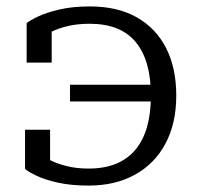

<svg xmlns="http://www.w3.org/2000/svg" viewBox="-20 -567 617 598"><path d="M483 -251H198V-303H483ZM256 11Q202 11 161 2Q120 -7 94 -19.5Q68 -32 58 -41V-163H136V-57Q126 -59 118 -63Q110 -67 104.5 -72.5Q99 -78 97.5 -84Q96 -90 97 -96Q111 -81 134.5 -69Q158 -57 188.5 -49.5Q219 -42 256 -42Q305 -42 341.5 -57Q378 -72 402 -101Q426 -130 438 -172Q450 -214 450 -269Q450 -323 438.5 -364.5Q427 -406 403.5 -435Q380 -464 344 -478.5Q308 -493 259 -493Q222 -493 192 -486Q162 -479 139 -467.5Q116 -456 102 -442Q101 -448 102.5 -453.5Q104 -459 109.5 -464.5Q115 -470 123 -473.5Q131 -477 141 -479V-372H63V-495Q74 -504 99.5 -516Q125 -528 165.5 -537.5Q206 -547 260 -547Q346 -547 406 -513Q466 -479 497.5 -417Q529 -355 529 -269Q529 -183 495.5 -120Q462 -57 400.5 -23Q339 11 256 11Z"/></svg>

Font: Roboto Serif Light
Style: Regular
Weight: 300
Designer: Greg Gazdowicz
Foundry: Commercial Type
Version: Version 1.008